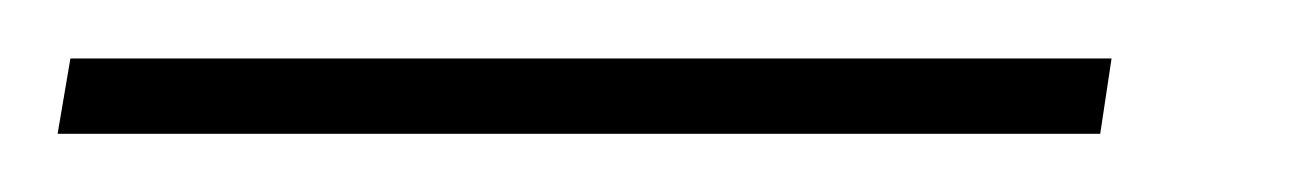

<svg xmlns="http://www.w3.org/2000/svg" viewBox="-73 99 450 66"><path d="M-53.2 145 -48.8 119.1H309.1L305.2 145Z"/></svg>

Font: Dihjauti S
Style: Italic
Weight: 400
Italic angle: -9°
Designer: T. Christopher White
Version: Version 3.0.0